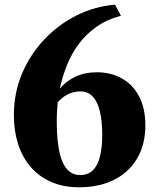

<svg xmlns="http://www.w3.org/2000/svg" viewBox="-20 -780 670 817"><path d="M317.5 17Q249.5 17 197.8 -5.8Q146 -28.5 110.5 -69.8Q75 -111 57 -167Q39 -223 39 -290Q39 -385 74.2 -467.8Q109.5 -550.5 170.2 -614Q231 -677.5 308.2 -715.5Q385.5 -753.5 469.5 -760L494.5 -713Q434 -697 389.5 -665.2Q345 -633.5 314.2 -591.5Q283.5 -549.5 264.2 -501Q245 -452.5 234.5 -402.5Q260.5 -434.5 300.5 -453.5Q340.5 -472.5 392 -472.5Q451.5 -472.5 498.2 -446.5Q545 -420.5 571.8 -370Q598.5 -319.5 598.5 -246.5Q598.5 -185 578.5 -136.2Q558.5 -87.5 521.2 -53.2Q484 -19 432.2 -1Q380.5 17 317.5 17ZM322.5 -391Q299 -391 280 -383.5Q261 -376 247.5 -365.2Q234 -354.5 225.5 -345Q224 -328.5 222.8 -308Q221.5 -287.5 221.5 -261.5Q221.5 -215.5 225.5 -179.2Q229.5 -143 237.2 -116Q245 -89 256.8 -71Q268.5 -53 284.8 -44Q301 -35 321 -35Q355 -35 375.8 -56Q396.5 -77 405.8 -115.8Q415 -154.5 415 -206Q415 -264 405.2 -305.2Q395.5 -346.5 375 -368.8Q354.5 -391 322.5 -391Z"/></svg>

Font: Merriweather 72pt Black
Style: Regular
Weight: 900
Version: Version 2.100